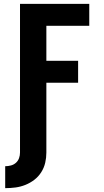

<svg xmlns="http://www.w3.org/2000/svg" viewBox="-20 -755 540 998"><path d="M7 223V109Q22 109 37 105Q52 101 63 91Q74 81 79 67Q84 53 84 38V-735H444V-621H221V-439H386V-325H221V38Q221 65 215 91Q209 117 194.5 140Q180 163 158.5 179.5Q137 196 112 206Q87 216 60.5 219.5Q34 223 7 223Z"/></svg>

Font: Iosevka SS18 Heavy
Style: Regular
Weight: 900
Monospace: yes
Designer: Belleve Invis
Foundry: Belleve Invis
Version: Version 25.1.1; ttfautohint (v1.8.4)